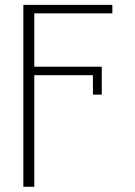

<svg xmlns="http://www.w3.org/2000/svg" viewBox="-20 -548 543 772"><path d="M389.2 -279.8V-167.6H353.7V-245.7H117.9V203.1H73.9V-528.4H431.8V-494.3H117.9V-279.8Z"/></svg>

Font: Inter UI Thin
Style: Regular
Weight: 100
Designer: Rasmus Andersson
Foundry: rsms
Version: 3.2;8d6f07862